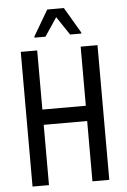

<svg xmlns="http://www.w3.org/2000/svg" viewBox="-59 -934 644 977"><g transform="rotate(-5 262.5 -445.5)"><path d="M67 0V-688H151V-386H373V-688H459V0H373V-308H151V0ZM143 -754V-760L220 -891H305L382 -760V-754H325L262 -848L199 -754Z"/></g></svg>

Font: Saira Condensed Medium
Style: Regular
Weight: 500
Width: 3
Designer: Hector Gatti with collaboration of the Omnibus-Type team
Foundry: Omnibus-Type
Version: Version 1.101